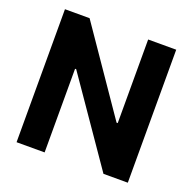

<svg xmlns="http://www.w3.org/2000/svg" viewBox="-128 -857 991 987"><g transform="rotate(20 367.5 -364.0)"><path d="M671.9 -727.5V0H538.7L222.9 -457.6H216.8V0H63.3V-727.5H198L512.1 -270.1H518.4V-727.5Z"/></g></svg>

Font: GitLab Sans
Style: Regular
Weight: 400
Designer: Rasmus Andersson
Foundry: Modifications by GitLab B.V., manufactured by rsms
Version: Version 4.000;git-c8fb6b7